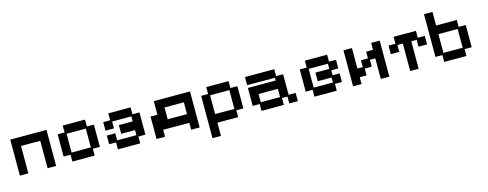

<svg xmlns="http://www.w3.org/2000/svg" viewBox="-27 -1430 6127 2410"><g transform="rotate(-15 3037.0 -224.5)"><path d="M60 12V-456H531V12H420V-344H170V12Z M742 12V-77H652V-366H742V-456H1032V-366H1123V-77H1032V12ZM762 -100H1012V-344H762Z M1334 12V-78H1244V-191H1354V-100H1604V-166H1424V-279H1604V-344H1354V-255H1244V-366H1334V-456H1624V-366H1715V-77H1624V12Z M1836 12V-280H1925V-456H2396V12H2286V-78H1946V12ZM2035 -191H2286V-344H2035Z M2517 184V-366H2607V-456H2897V-366H2988V-77H2897V12H2627V184ZM2627 -100H2877V-344H2627Z M3200 12V-77H3109V-310H3470V-346H3109V-452H3490V-362H3581V-95H3672V12H3561V-77H3490V12ZM3219 -95H3470V-202H3219Z M3888 12V-77H3798V-366H3888V-456H4178V-366H4269V-253H4178V-189H4269V-77H4178V12ZM3908 -100H4158V-165H3978V-277H4158V-344H3908Z M4390 12V-456H4500V-190H4570V-279H4661V-366H4750V-456H4861V12H4750V-255H4680V-166H4589V-77H4500V12Z M5132 12V-345H5062V-256H4952V-367H5042V-457H5332V-367H5423V-256H5312V-345H5242V12Z M5574 12V-77H5484V-633H5594V-456H5863V-366H5955V-77H5863V12ZM5594 -100H5844V-344H5594Z"/></g></svg>

Font: Pixelify Sans Medium
Style: Regular
Weight: 500
Designer: Stefie Justprince
Foundry: Typecalism Foundryline
Version: Version 1.000;February 13, 2025;FontCreator 15.0.0.3015 64-b